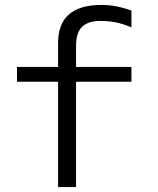

<svg xmlns="http://www.w3.org/2000/svg" viewBox="-20 -760 640 780"><path d="M216 0V-428H49V-488H216V-586Q216 -740 393 -740Q423 -740 453.5 -734Q484 -728 514 -717V-649Q477 -664 449 -669.5Q421 -675 386 -675Q339 -675 314 -651.5Q289 -628 289 -574V-488H514V-428H289V0Z"/></svg>

Font: Red Hat Mono
Style: Regular
Weight: 300
Monospace: yes
Designer: Pentagram, MCKL
Foundry: Pentagram, MCKL
Version: Version 1.023